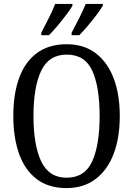

<svg xmlns="http://www.w3.org/2000/svg" viewBox="-20 -951 681 981"><path d="M320 10Q228 10 167.5 -36Q107 -82 77.5 -165Q48 -248 48 -359Q48 -470 77.5 -552Q107 -634 168 -679.5Q229 -725 321 -725Q408 -725 468.5 -679.5Q529 -634 560.5 -551.5Q592 -469 592 -358Q592 -247 560.5 -164.5Q529 -82 468 -36Q407 10 320 10ZM320 -43Q413 -43 451 -126.5Q489 -210 489 -358Q489 -507 451.5 -589.5Q414 -672 321 -672Q230 -672 190.5 -589.5Q151 -507 151 -358Q151 -210 190.5 -126.5Q230 -43 320 -43ZM346 -784Q366 -821 385 -859Q404 -897 418 -931H505V-921Q495 -904 474 -876Q453 -848 429 -819.5Q405 -791 385 -771H346ZM191 -784Q210 -821 229.5 -859Q249 -897 262 -931H350V-921Q340 -904 319 -876Q298 -848 274 -819.5Q250 -791 230 -771H191Z"/></svg>

Font: Noto Serif Ethiopic Condensed
Style: Regular
Weight: 400
Width: 3
Designer: Monotype Design Team
Foundry: Monotype Imaging Inc.
Version: Version 2.102; ttfautohint (v1.8.4.7-5d5b)